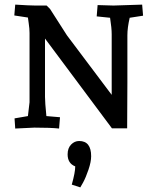

<svg xmlns="http://www.w3.org/2000/svg" viewBox="-20 -553 662 832"><path d="M101 -50 108 -110V-410Q108 -428 104.5 -451.5Q101 -475 101 -477L42 -486L46 -533Q110 -529 133 -529H182L197 -514Q259 -416 270 -400L464 -142V-405Q464 -431 457 -476L399 -482L403 -531L472 -529L596 -533L600 -485L542 -476Q532 -433 532 -400V-193L531 3H465L175 -386V-133Q175 -110 181 -50L240 -45L236 4Q199 0 129 0L46 4L43 -40ZM273 116Q273 89 288 73.5Q303 58 323 58Q375 58 375 124Q375 148 363.5 182Q352 216 340 238L328 259L291 247Q306 194 306 168Q273 155 273 116Z"/></svg>

Font: Andada SC
Style: Regular
Weight: 400
Designer: Carolina Giovagnoli
Foundry: Carolina Giovagnoli
Version: Version 1.003